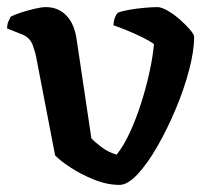

<svg xmlns="http://www.w3.org/2000/svg" viewBox="-27 -520 598 540"><path d="M309 0Q274 0 237 -15Q200 -30 170.5 -49.5Q141 -69 128 -83L76 -353Q73 -371 65.5 -392Q58 -413 38 -422L-7 -440Q-7 -452 -3 -460.5Q1 -469 3 -473Q14 -479 33 -485Q52 -491 71 -495.5Q90 -500 102 -500Q137 -500 160 -476Q183 -452 189 -406L230 -131Q238 -122 257.5 -107Q277 -92 301 -85Q321 -110 338.5 -148Q356 -186 370 -230Q384 -274 393.5 -317.5Q403 -361 406 -396Q394 -405 371.5 -416Q349 -427 326.5 -436Q304 -445 292 -449Q293 -471 304 -484Q316 -489 336.5 -492.5Q357 -496 379 -498Q401 -500 416 -500Q427 -500 444.5 -490Q462 -480 479 -465Q496 -450 507.5 -436.5Q519 -423 519 -416Q519 -377 505 -323.5Q491 -270 467.5 -214Q444 -158 416 -109Q388 -60 360 -30Q332 0 309 0Z"/></svg>

Font: Texturina SemiBold
Style: Regular
Weight: 600
Designer: Guillermo Torres Carreño
Foundry: Omnibus-Type
Version: Version 1.002; ttfautohint (v1.8.3)